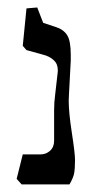

<svg xmlns="http://www.w3.org/2000/svg" viewBox="-20 -486 266 506"><path d="M132.3 -297.4V-301.8Q132.3 -317.9 121.1 -327.9Q109.9 -337.9 93.8 -341.8L49.8 -354L40 -365.2L49.8 -463.9L78.1 -466.3L93.8 -425.8L126.5 -415Q147 -408.7 156.7 -393.8Q166.5 -378.9 166.5 -341.8Q166.5 -331.5 166.5 -326.7L161.6 -233.9Q161.1 -229.5 161.1 -220.2Q161.1 -189.5 169.4 -135.7Q177.7 -82 177.7 -64.5Q177.7 -41 175.3 -28.8Q172.9 -16.6 163.1 0H37.1L23.9 -14.6L40 -79.1H86.9Q101.1 -79.1 111.8 -88.6Q122.6 -98.1 122.6 -115.2V-195.3Q122.6 -216.8 125.5 -237.8Z"/></svg>

Font: Neuton
Style: Regular
Weight: 400
Designer: Brian M Zick
Version: Version 1.3